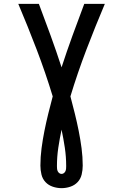

<svg xmlns="http://www.w3.org/2000/svg" viewBox="-20 -755 640 998"><path d="M300 223Q277 223 254.5 215.5Q232 208 216.5 191.5Q201 175 195.5 152Q190 129 190 106Q190 61 196 15.5Q202 -30 211 -75Q220 -120 231 -164.5Q242 -209 254 -254Q217 -376 171 -496.5Q125 -617 75 -735H182Q213 -653 243 -570.5Q273 -488 300 -405Q327 -488 357 -570.5Q387 -653 418 -735H525Q475 -617 429 -496.5Q383 -376 346 -254Q358 -209 369 -164.5Q380 -120 389 -75Q398 -30 404 15.5Q410 61 410 106Q410 129 404.5 152Q399 175 383.5 191.5Q368 208 345.5 215.5Q323 223 300 223ZM300 149Q307 149 312.5 144.5Q318 140 320.5 134Q323 128 323.5 121Q324 114 324 108Q324 60 317 13Q310 -34 300 -81Q290 -34 283 13Q276 60 276 108Q276 114 276.5 121Q277 128 279.5 134Q282 140 287.5 144.5Q293 149 300 149Z"/></svg>

Font: Iosevka Semibold Extended
Style: Regular
Weight: 600
Width: 7
Monospace: yes
Designer: Belleve Invis
Foundry: Belleve Invis
Version: Version 32.5.0; ttfautohint (v1.8.4)